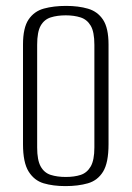

<svg xmlns="http://www.w3.org/2000/svg" viewBox="-20 -619 447 651"><path d="M202 12Q160 12 128 2.5Q96 -7 77 -37.5Q58 -68 58 -130V-468Q58 -525 77 -553Q96 -581 129 -590Q162 -599 204 -599Q246 -599 278.5 -589.5Q311 -580 329.5 -552Q348 -524 348 -468V-130Q348 -67 329.5 -37Q311 -7 278 2.5Q245 12 202 12ZM203 -19Q232 -19 253.5 -26Q275 -33 287.5 -54.5Q300 -76 300 -119V-467Q300 -511 287.5 -532Q275 -553 253 -560Q231 -567 203 -567Q174 -567 152 -560Q130 -553 118 -532Q106 -511 106 -467V-119Q106 -76 118 -54.5Q130 -33 152 -26Q174 -19 203 -19Z"/></svg>

Font: Alumni Sans Thin Light
Style: Regular
Weight: 300
Version: Version 1.018